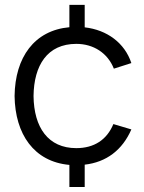

<svg xmlns="http://www.w3.org/2000/svg" viewBox="-20 -740 594 790"><path d="M328.5 29.5V-62.5C417.5 -72.5 483.5 -122.5 520.5 -207.5L446.5 -229.5C419.5 -164.5 367 -130.5 294 -130.5C178 -130.5 119.5 -215.5 118 -345C119.5 -471 174.5 -559.5 294 -559.5C364.5 -559.5 423 -522 448.5 -457.5L520.5 -480.5C493 -563.5 420.5 -617 328.5 -627.5V-720H265.5V-628C121.5 -615 42 -504.5 40 -345C42 -188 120 -74.5 265.5 -61.5V29.5Z"/></svg>

Font: Manrope
Style: Regular
Weight: 400
Designer: Mikhail Sharanda
Foundry: Mikhail Sharanda
Version: Version 4.505